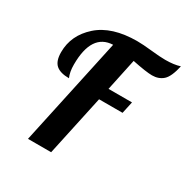

<svg xmlns="http://www.w3.org/2000/svg" viewBox="-171 -892 1001 1034"><g transform="rotate(30 330.0 -375.0)"><path d="M383 -450H529L513 -376H367L286 0H142L286 -668Q156 -663 156 -470Q156 -424 170 -393Q115 -393 89 -416Q63 -439 63 -494Q63 -599 147.5 -674.5Q232 -750 390 -750Q425 -750 480.5 -744Q536 -738 569 -738Q623 -738 660 -750Q644 -678 617 -654Q590 -630 549 -630Q513 -630 425 -648Z"/></g></svg>

Font: Lobster Two
Style: Bold Italic
Weight: 700
Designer: Pablo Impallari
Foundry: Pablo Impallari. www.impallari.com
Version: Version 2.000